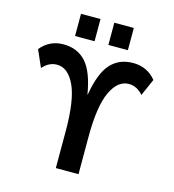

<svg xmlns="http://www.w3.org/2000/svg" viewBox="-134 -1058 1062 1169"><g transform="rotate(15 397.5 -473.5)"><path d="M398 -483Q421 -621 474.5 -680.5Q528 -740 617 -740Q705 -740 761 -672L714 -565Q675 -610 624 -610Q554 -610 511.5 -519Q469 -428 469 -233V0H326V-233Q326 -428 283.5 -519Q241 -610 171 -610Q120 -610 81 -565L34 -672Q90 -740 177 -740Q266 -740 319.5 -680.5Q373 -621 396 -483ZM441 -807V-947H564V-807ZM231 -807V-947H354V-807Z"/></g></svg>

Font: M PLUS 1p
Style: Bold
Weight: 700
Version: Version 1.062